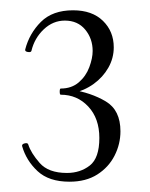

<svg xmlns="http://www.w3.org/2000/svg" viewBox="-20 -749 291 373"><path d="M119 -567 118 -575Q157 -569 185.5 -552Q214 -535 214 -494Q214 -469 202.5 -446.5Q191 -424 169 -410Q147 -396 115 -396Q75 -396 53 -416.5Q31 -437 23 -465Q22 -469 28 -470.5Q34 -472 35 -468Q40 -452 57 -432.5Q74 -413 110 -413Q136 -413 154.5 -427.5Q173 -442 173 -481Q173 -519 151.5 -542Q130 -565 98 -565Q96 -565 96 -571Q96 -577 98 -577Q119 -577 133 -589Q147 -601 153.5 -618.5Q160 -636 160 -650Q160 -674 145.5 -691.5Q131 -709 106 -709Q83 -709 65 -692Q47 -675 41 -650Q40 -647 34 -648Q28 -649 29 -653Q37 -684 59.5 -706.5Q82 -729 122 -729Q159 -729 180 -708.5Q201 -688 201 -657Q201 -636 190.5 -617.5Q180 -599 162 -586Q144 -573 119 -567Z"/></svg>

Font: Cormorant Garamond Light Light
Style: Regular
Weight: 300
Version: Version 4.001